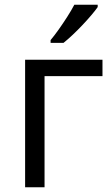

<svg xmlns="http://www.w3.org/2000/svg" viewBox="-20 -786 471 806"><path d="M410.2 -535.2V-466.3H167V0H85.4V-535.2ZM390.1 -766.1V-756.3Q380.4 -742.2 363.5 -722.4Q346.7 -702.6 326.2 -680.9Q305.7 -659.2 284.9 -639.6Q264.2 -620.1 246.6 -606H192.4V-617.7Q208 -636.2 226.6 -662.4Q245.1 -688.5 262.7 -716.1Q280.3 -743.7 292 -766.1Z"/></svg>

Font: Wonky
Style: Regular
Weight: 400
Designer: Monotype Design Team
Foundry: Monotype Imaging Inc.
Version: Version 3.000